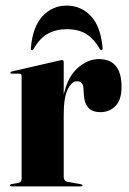

<svg xmlns="http://www.w3.org/2000/svg" viewBox="-20 -664 459 684"><path d="M207 -443V-327Q221 -390 256.8 -421.8Q292.5 -453.5 332.5 -453.5Q413 -453.5 413 -354Q413 -308.5 391.5 -286.5Q370 -264.5 338 -264.5Q308 -264.5 294 -281Q280 -297.5 278.5 -329L277.5 -346Q277 -374.5 254.5 -374.5Q235.5 -374.5 221.2 -345.5Q207 -316.5 207 -256V-34Q207 -19.5 220 -16.5L269 -7.5Q274 -6.5 274 -3.5Q274 0 268.5 0H21Q15.5 0 15.5 -3.5Q15.5 -7 22.5 -8.5L45 -12.5Q57 -15 57 -27V-392.5Q57 -401.5 49.5 -401.5H21.5Q17 -401.5 17 -405Q17 -408 22.5 -409.5L189.5 -448Q193.5 -449 196 -449.5Q198.5 -450 201 -450Q207 -450 207 -443ZM217.5 -560Q179 -560 149.8 -543.5Q120.5 -527 99.5 -489Q97.5 -485 94.5 -485Q89 -485 90 -492Q96 -568 131.2 -606Q166.5 -644 217.5 -644Q269.5 -644 304.5 -606Q339.5 -568 345.5 -492Q346 -485 341 -485Q338 -485 336 -489Q316 -524 288.5 -542Q261 -560 217.5 -560Z"/></svg>

Font: Fraunces 144pt
Style: Bold
Weight: 700
Version: Version 1.000;[b76b70a41]